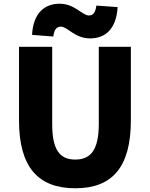

<svg xmlns="http://www.w3.org/2000/svg" viewBox="-20 -996 803 1030"><path d="M384 14C582 14 682 -99 682 -350V-745H510V-331C510 -190 465 -140 384 -140C302 -140 260 -190 260 -331V-745H82V-350C82 -99 185 14 384 14ZM463 -790C543 -790 604 -838 611 -958L497 -966C492 -925 476 -913 457 -913C421 -913 381 -976 300 -976C220 -976 158 -927 152 -809L266 -800C271 -841 286 -853 307 -853C342 -853 381 -790 463 -790Z"/></svg>

Font: Noto Sans TC Black
Style: Regular
Weight: 900
Designer: Ryoko NISHIZUKA 西塚涼子 (kana, bopomofo & ideographs); Paul D. Hunt (Latin, Greek & Cyrillic); Sandoll Communications 산돌커뮤니
Foundry: Adobe
Version: Version 2.004;hotconv 1.0.118;makeotfexe 2.5.65603